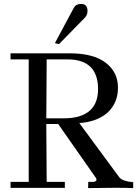

<svg xmlns="http://www.w3.org/2000/svg" viewBox="-20 -962 702 983"><path d="M469 -54 278 -327H217L219 -31H312V0H34V-31H127V-658H34V-689H337Q458 -689 521 -641Q584 -593 584 -513Q584 -433 528 -383Q474 -338 386 -332L591 -54Q607 -34 662 -29V1Q589 -2 431 1L432 -31H460Q474 -34 474 -41.5Q474 -49 469 -54ZM304 -356Q486 -356 482 -513Q478 -658 325 -658H219L217 -356ZM428 -906Q428 -885 415 -872L282 -736L261 -741L358 -922Q369 -942 395 -942Q428 -942 428 -906Z"/></svg>

Font: GFS Didot
Style: Regular
Weight: 400
Designer: Takis Katsoulidis and George D. Matthiopoulos
Foundry: Takis Katsoulidis and George D. Matthiopoulos
Version: Version 1.0